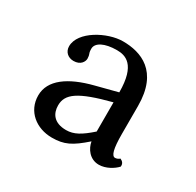

<svg xmlns="http://www.w3.org/2000/svg" viewBox="-77 -722 460 450"><g transform="rotate(30 153.5 -497.5)"><path d="M235 -358C254 -358 273 -370 282 -380C283 -388 279 -393 272 -396C269 -393 264 -391 260 -391C251 -391 246 -407 246 -448V-523C246 -617 189 -637 140 -637C98 -637 36 -604 36 -564C36 -549 47 -539 62 -539C81 -539 88 -552 88 -560C88 -565 87 -570 86 -572C85 -574 84 -578 84 -585C84 -601 105 -612 138 -612C161 -612 192 -604 192 -529L134 -514C71 -498 31 -470 31 -428C31 -385 66 -358 108 -358C141 -358 159 -367 193 -397C196 -379 210 -358 235 -358ZM192 -502V-423C166 -400 149 -390 128 -390C94 -390 83 -410 83 -431C83 -462 107 -480 192 -502Z"/></g></svg>

Font: Libertinus Serif
Style: Regular
Weight: 400
Designer: Philipp H. Poll, Khaled Hosny
Foundry: Caleb Maclennan
Version: Version 7.050;RELEASE